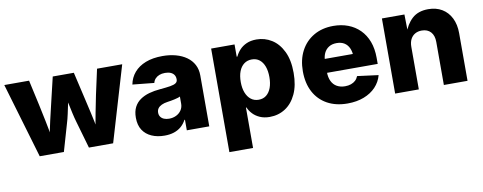

<svg xmlns="http://www.w3.org/2000/svg" viewBox="-63 -850 3417 1357"><g transform="rotate(-10 1645.0 -171.5)"><path d="M165.5 0 6.3 -539.1H184.1L224.1 -357.9Q235.8 -301.3 249.3 -237.5Q262.7 -173.8 273.9 -101.1H255.4Q267.6 -173.3 282.7 -237.3Q297.9 -301.3 311 -357.9L354 -539.1H505.4L547.4 -357.9Q560.1 -301.3 575 -237.5Q589.8 -173.8 602.5 -101.1H584.5Q595.7 -173.3 608.2 -237.1Q620.6 -300.8 632.3 -357.9L671.9 -539.1H852.5L692.4 0H518.6L462.4 -195.3Q454.1 -223.6 446 -259.8Q438 -295.9 430.4 -333.3Q422.9 -370.6 414.6 -401.4H443.4Q435.5 -370.6 427.7 -333.3Q419.9 -295.9 412.1 -259.8Q404.3 -223.6 395.5 -195.3L338.9 0Z M1061 9.8Q1008.8 9.8 968.3 -8.1Q927.7 -25.9 904.8 -61Q881.8 -96.2 881.8 -149.9Q881.8 -194.8 897.7 -225.6Q913.6 -256.3 941.7 -275.6Q969.7 -294.9 1006.3 -305.2Q1043 -315.4 1084.5 -318.8Q1130.9 -322.8 1159.2 -327.4Q1187.5 -332 1200.2 -341.1Q1212.9 -350.1 1212.9 -366.2V-368.7Q1212.9 -386.7 1204.1 -399.7Q1195.3 -412.6 1179 -419.4Q1162.6 -426.3 1139.2 -426.3Q1115.7 -426.3 1097.9 -419.2Q1080.1 -412.1 1068.6 -399.4Q1057.1 -386.7 1053.2 -369.6L898.4 -385.3Q907.7 -434.1 938.7 -470.5Q969.7 -506.8 1021 -526.9Q1072.3 -546.9 1142.1 -546.9Q1193.8 -546.9 1237.8 -534.9Q1281.7 -522.9 1314.2 -499.8Q1346.7 -476.6 1364.5 -442.9Q1382.3 -409.2 1382.3 -365.2V0H1221.2V-75.7H1217.3Q1202.6 -47.9 1180.4 -28.8Q1158.2 -9.8 1128.4 0Q1098.6 9.8 1061 9.8ZM1112.8 -102.5Q1141.1 -102.5 1164.3 -114Q1187.5 -125.5 1200.9 -145.8Q1214.4 -166 1214.4 -192.4V-243.7Q1207.5 -239.7 1196.8 -236.6Q1186 -233.4 1173.3 -230.5Q1160.6 -227.5 1147.2 -225.3Q1133.8 -223.1 1121.1 -221.2Q1096.7 -217.8 1079.1 -209.5Q1061.5 -201.2 1052.2 -188.5Q1043 -175.8 1043 -157.7Q1043 -140.1 1052 -127.7Q1061 -115.2 1076.7 -108.9Q1092.3 -102.5 1112.8 -102.5Z M1490.7 204.1V-539.1H1658.7V-451.2H1663.6Q1675.3 -476.6 1695.3 -498.3Q1715.3 -520 1745.4 -533.4Q1775.4 -546.9 1816.9 -546.9Q1876 -546.9 1925.5 -515.9Q1975.1 -484.9 2005.1 -423.1Q2035.2 -361.3 2035.2 -269Q2035.2 -179.2 2006.1 -117.2Q1977.1 -55.2 1927.5 -23.2Q1877.9 8.8 1815.4 8.8Q1775.9 8.8 1745.8 -4.4Q1715.8 -17.6 1695.6 -38.8Q1675.3 -60.1 1664.1 -85.9H1660.6V204.1ZM1759.8 -124.5Q1792.5 -124.5 1814.9 -142.6Q1837.4 -160.6 1849.4 -193.1Q1861.3 -225.6 1861.3 -269.5Q1861.3 -313.5 1849.4 -345.7Q1837.4 -377.9 1814.9 -395.8Q1792.5 -413.6 1759.8 -413.6Q1727.5 -413.6 1704.1 -396Q1680.7 -378.4 1668.2 -346.2Q1655.8 -314 1655.8 -269.5Q1655.8 -225.6 1668.5 -193.1Q1681.2 -160.6 1704.3 -142.6Q1727.5 -124.5 1759.8 -124.5Z M2374 10.7Q2290 10.7 2228.5 -23.4Q2167 -57.6 2134 -120.1Q2101.1 -182.6 2101.1 -268.1Q2101.1 -351.1 2134 -413.8Q2167 -476.6 2227.3 -511.7Q2287.6 -546.9 2368.2 -546.9Q2425.8 -546.9 2473.9 -528.6Q2522 -510.3 2557.4 -474.9Q2592.8 -439.5 2612.1 -388.4Q2631.3 -337.4 2631.3 -271.5V-228H2159.7V-327.6H2550.8L2471.7 -304.7Q2471.7 -341.8 2460 -368.4Q2448.2 -395 2425.8 -409.2Q2403.3 -423.3 2370.1 -423.3Q2337.4 -423.3 2314.5 -408.9Q2291.5 -394.5 2279.5 -368.7Q2267.6 -342.8 2267.6 -307.1V-235.4Q2267.6 -195.3 2281 -167.7Q2294.4 -140.1 2319.3 -126.2Q2344.2 -112.3 2377.4 -112.3Q2400.9 -112.3 2419.9 -118.9Q2439 -125.5 2452.4 -137.9Q2465.8 -150.4 2472.7 -168.5L2624 -148.9Q2611.3 -101.1 2577.4 -65.2Q2543.5 -29.3 2491.7 -9.3Q2439.9 10.7 2374 10.7Z M2886.2 -304.7V0H2716.3V-539.1H2877.9L2880.4 -401.4H2869.1Q2890.1 -467.3 2933.3 -507.1Q2976.6 -546.9 3049.3 -546.9Q3106.4 -546.9 3148.2 -521.7Q3189.9 -496.6 3212.9 -450.4Q3235.8 -404.3 3235.8 -342.3V0H3065.9V-309.1Q3065.9 -355 3042.7 -380.6Q3019.5 -406.2 2978 -406.2Q2950.7 -406.2 2929.9 -394.3Q2909.2 -382.3 2897.7 -359.9Q2886.2 -337.4 2886.2 -304.7Z"/></g></svg>

Font: Inter 18pt ExtraBold
Style: Regular
Weight: 800
Designer: Rasmus Andersson
Foundry: rsms
Version: Version 4.001;git-66647c0bb